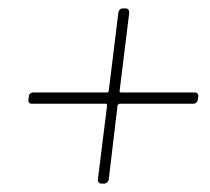

<svg xmlns="http://www.w3.org/2000/svg" viewBox="-20 -555 502 459"><path d="M446 -334H269C267 -334 265 -336 266 -338L289 -525C289 -531 286 -535 280 -535H274C268 -535 264 -531 263 -525L240 -338C240 -336 238 -334 236 -334H59C54 -334 49 -330 49 -324L48 -317C47 -311 50 -307 56 -307H233C235 -307 236 -305 236 -303L214 -126C214 -120 217 -116 223 -116H229C234 -116 239 -120 240 -126L261 -303C262 -305 264 -307 266 -307H442C448 -307 452 -311 453 -317L454 -324C455 -330 451 -334 446 -334Z"/></svg>

Font: Barlow Thin
Style: Italic
Weight: 250
Italic angle: -7°
Designer: Jeremy Tribby
Foundry: Tribby Type
Version: Version 1.422;hotconv 1.0.109;makeotfexe 2.5.65596